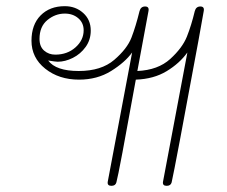

<svg xmlns="http://www.w3.org/2000/svg" viewBox="-20 -608 735 622"><path d="M640 -572 623 -477Q547 -65 536 -17Q533 -6 520 -6Q506 -6 508 -19L587 -438Q562 -403 520 -377.5Q478 -352 420 -350Q365 -45 357 -17Q354 -6 341 -6Q327 -6 329 -19L408 -438Q385 -406 340 -378Q295 -350 236 -350Q171 -350 126.5 -385.5Q82 -421 82 -476Q82 -528 111.5 -558Q141 -588 190 -588Q225 -588 249.5 -566Q274 -544 274 -509Q274 -479 257.5 -456Q241 -433 216 -420.5Q191 -408 167 -408Q160 -408 136 -412Q161 -378 235 -378Q308 -378 350 -414Q392 -450 406 -486.5Q420 -523 432 -572Q436 -587 450 -587Q464 -587 461 -572L425 -378Q492 -381 531.5 -417Q571 -453 585.5 -489.5Q600 -526 611 -572Q615 -587 629 -587Q643 -587 640 -572ZM108 -482Q108 -457 123 -444Q138 -431 159 -431Q198 -431 224.5 -454.5Q251 -478 251 -510Q251 -534 233.5 -549Q216 -564 190 -564Q159 -564 133.5 -543Q108 -522 108 -482Z"/></svg>

Font: Mali ExtraLight
Style: Italic
Weight: 275
Italic angle: -10°
Version: Version 1.000; ttfautohint (v1.6)